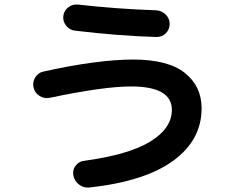

<svg xmlns="http://www.w3.org/2000/svg" viewBox="-20 -793 1040 857"><path d="M202.1 -356.4Q177.7 -351.6 156.7 -364.7Q135.7 -377.9 129.9 -401.9Q124 -425.8 137.2 -447.3Q150.4 -468.8 173.8 -473.6Q411.1 -526.4 573.2 -527.3Q729.5 -527.3 804.7 -467.8Q879.9 -408.2 879.9 -309.6Q879.9 -168 753.4 -75.7Q627 16.6 379.9 43.9Q354.5 46.9 334 31.7Q313.5 16.6 307.6 -8.8Q302.7 -33.2 316.9 -52.7Q331.1 -72.3 355.5 -75.2Q555.7 -102.5 651.4 -161.6Q747.1 -220.7 747.1 -302.7Q747.1 -406.2 567.4 -407.2Q442.4 -407.2 202.1 -356.4ZM329.1 -772.5Q502.9 -752.9 675.8 -747.1Q701.2 -746.1 719.2 -728.5Q737.3 -710.9 737.3 -686.5Q737.3 -661.1 719.7 -644Q702.1 -627 676.8 -627.9Q508.8 -632.8 314.5 -656.2Q290 -659.2 274.9 -678.7Q259.8 -698.2 262.7 -722.2Q265.6 -746.1 285.2 -760.7Q304.7 -775.4 329.1 -772.5Z"/></svg>

Font: Rounded-X Mgen+ 1m bold
Style: Bold
Weight: 700
Designer: [Source Han Sans]
Ryoko NISHIZUKA  (kana & ideographs); Paul D. Hunt (Latin, Greek & Cyrillic); Wenlong ZHANG  (bopomofo
Version: Version 1.059.20150602